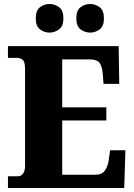

<svg xmlns="http://www.w3.org/2000/svg" viewBox="-20 -946 674 966"><path d="M20 0V-59H68Q87 -59 96.5 -73Q106 -87 106 -110V-599Q106 -636 93.5 -645.5Q81 -655 66 -655H20V-714H577L580 -524H501L497 -574Q494 -613 480.5 -630Q467 -647 434 -647H293V-406H515V-340H293V-67H461Q492 -67 507 -87Q522 -107 527 -140L534 -190H611L605 0ZM434 -782Q407 -782 385.5 -798Q364 -814 364 -853Q364 -894 385.5 -910Q407 -926 434 -926Q459 -926 481 -910Q503 -894 503 -853Q503 -814 481 -798Q459 -782 434 -782ZM229 -782Q203 -782 181.5 -798Q160 -814 160 -853Q160 -894 181.5 -910Q203 -926 229 -926Q255 -926 277 -910Q299 -894 299 -853Q299 -814 277 -798Q255 -782 229 -782Z"/></svg>

Font: Noto Serif Myanmar SemiCondensed Black
Style: Regular
Weight: 900
Width: 4
Designer: Ben Mitchell and the Monotype Design Team
Foundry: Monotype Imaging Inc.
Version: Version 2.106; ttfautohint (v1.8.4.7-5d5b)